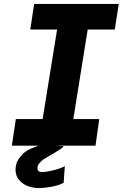

<svg xmlns="http://www.w3.org/2000/svg" viewBox="-20 -745 640 982"><path d="M61 -136H198L272 -594H135L154.5 -725H587.5L567 -594H428.5L355 -136H487.5L468.5 0H264.5L305.5 2.5Q303 8 290 17Q277 26 261 35.5Q245 45 235 50.5Q213 63.5 203.8 69.2Q194.5 75 183 88Q171.5 101 171.5 115.5Q171.5 135 195.5 135Q216 135 252.8 126Q289.5 117 311.5 105L305.5 190Q280 203.5 242.5 210.2Q205 217 177.5 217Q149.5 217 122.5 206.8Q95.5 196.5 77.5 175.2Q59.5 154 59.5 123Q59.5 114 61 104Q65 82 79.5 62.5Q94 43 110 31Q120 23.5 139 15Q158 6.5 177 0H40.5Z"/></svg>

Font: JuliaMono Black
Style: Italic
Weight: 900
Italic angle: -9°
Monospace: yes
Designer: cormullion
Foundry: corm
Version: Version 0.057; ttfautohint (v1.8.4)